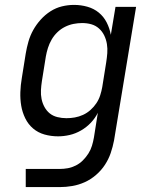

<svg xmlns="http://www.w3.org/2000/svg" viewBox="-20 -548 640 783"><path d="M223 215H85V141H223Q240 141 256.5 138Q273 135 289 127Q305 119 318 106Q331 93 340.5 78Q350 63 355 46.5Q360 30 363 13L379 -88Q368 -66 350.5 -47.5Q333 -29 310.5 -16Q288 -3 264 2.5Q240 8 217 8Q188 8 161.5 0.5Q135 -7 115 -24Q95 -41 83 -65.5Q71 -90 66.5 -117Q62 -144 63 -172.5Q64 -201 69 -230L85 -330Q89 -354 96 -378.5Q103 -403 115.5 -425.5Q128 -448 146 -468Q164 -488 186 -502Q208 -516 232.5 -522Q257 -528 282 -528Q310 -528 336.5 -520.5Q363 -513 383 -496.5Q403 -480 415 -456.5Q427 -433 432 -406L451 -520H535L445 25Q440 51 431.5 76Q423 101 408 124Q393 147 371.5 165.5Q350 184 325.5 195Q301 206 275 210.5Q249 215 223 215ZM251 -66Q268 -66 285 -69Q302 -72 318.5 -79.5Q335 -87 349 -99.5Q363 -112 373 -127Q383 -142 388.5 -159Q394 -176 397 -193L413 -293Q416 -312 417.5 -331Q419 -350 416 -368.5Q413 -387 405 -403.5Q397 -420 383.5 -432Q370 -444 352.5 -449Q335 -454 315 -454Q298 -454 280 -450.5Q262 -447 245 -438.5Q228 -430 214 -416.5Q200 -403 190.5 -386.5Q181 -370 175.5 -352.5Q170 -335 167 -318L151 -218Q148 -199 147 -180.5Q146 -162 149.5 -144.5Q153 -127 161.5 -111.5Q170 -96 183 -85.5Q196 -75 214 -70.5Q232 -66 251 -66Z"/></svg>

Font: Iosevka HT Extended
Style: Italic
Weight: 400
Width: 7
Italic angle: -9°
Monospace: yes
Designer: Belleve Invis
Foundry: Belleve Invis
Version: Version 32.3.0; ttfautohint (v1.8.4)